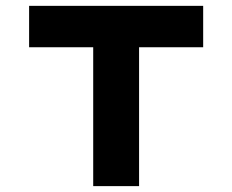

<svg xmlns="http://www.w3.org/2000/svg" viewBox="-20 -633 790 653"><path d="M297 -472.3H79V-613.1H671V-472.3H453V0H297Z"/></svg>

Font: Martian Mono Custom sWd Rg
Style: Regular
Weight: 400
Width: 6
Monospace: yes
Designer: Alex Havermale
Foundry: Evil Martians
Version: Version 1.000